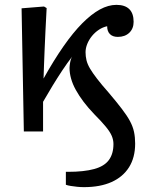

<svg xmlns="http://www.w3.org/2000/svg" viewBox="-20 -541 611 790"><path d="M325.2 229Q311 229 297.1 227.5Q283.2 226.1 271 224.1Q258.8 222.2 251 219.2V166H259.8Q325.7 166 367.4 154.5Q409.2 143.1 428 117.4Q446.8 91.8 446.8 51.8Q446.8 34.7 439.9 18.3Q433.1 2 415.5 -19.5Q397.9 -41 367.2 -71.8Q343.3 -96.7 324.2 -121.8Q305.2 -147 292 -170.9Q278.8 -194.8 272.5 -217.5Q266.1 -240.2 266.1 -261.2Q266.1 -265.1 266.6 -269.5Q267.1 -273.9 267.6 -278.1Q268.1 -282.2 269 -286.1Q270 -290 271 -293.9Q272 -297.9 273.4 -301.5Q274.9 -305.2 276.9 -308.1Q256.8 -282.2 236.3 -251.2Q215.8 -220.2 195.8 -187.5Q175.8 -154.8 157.2 -122.1V0H78.1L68.8 -506.8L161.1 -514.2L171.9 -507.8Q168.9 -454.6 167 -412.8Q165 -371.1 163.6 -337.2Q162.1 -303.2 161.1 -274.2Q160.2 -245.1 159.2 -217.8Q201.2 -293 241 -350.1Q280.8 -407.2 318.4 -445.1Q356 -482.9 390.9 -502Q425.8 -521 459 -521Q494.1 -521 512 -503.4Q529.8 -485.8 529.8 -451.2Q529.8 -423.3 512 -406.2Q494.1 -389.2 464.8 -389.2Q443.8 -389.2 432.4 -400.6Q420.9 -412.1 420.9 -433.1Q402.8 -429.2 387 -418.7Q371.1 -408.2 358.6 -393.1Q346.2 -377.9 339.1 -360.4Q332 -342.8 332 -326.2Q332 -309.1 335.9 -293Q339.8 -276.9 350.3 -259Q360.8 -241.2 379.4 -217Q397.9 -192.9 426.8 -160.2Q460 -121.1 481.4 -93Q502.9 -64.9 514.9 -42.5Q526.9 -20 531.5 2Q536.1 23.9 536.1 49.8Q536.1 106.9 511 147Q485.8 187 439 208Q392.1 229 325.2 229Z"/></svg>

Font: Literata
Style: Regular
Weight: 400
Designer: Latin by Veronika Burian and Jose Scaglione. Greek by Irene Vlachou. Cyrillic by Vera Evstafieva.
Foundry: TypeTogether
Version: Version 3.002